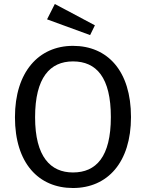

<svg xmlns="http://www.w3.org/2000/svg" viewBox="-20 -931 732 963"><path d="M346 -623C464 -623 536 -542 536 -344C536 -144 462 -66 346 -66C234 -66 156 -144 156 -343C156 -542 231 -623 346 -623ZM346 -701C174 -701 55 -570 55 -343C55 -112 174 12 346 12C519 12 637 -116 637 -344C637 -576 519 -701 346 -701ZM255 -911 216 -834 432 -755 456 -804Z"/></svg>

Font: Fira Math
Style: Regular
Weight: 400
Designer: Xiangdong Zeng
Foundry: Xiangdong Zeng
Version: Version 0.3.4